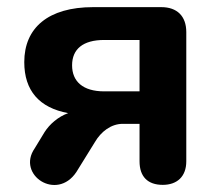

<svg xmlns="http://www.w3.org/2000/svg" viewBox="-20 -510 609 538"><path d="M436 8C476 8 502 -15 502 -58V-420C502 -465 476 -490 432 -490H241C115 -490 48 -432 48 -336C48 -256 90 -208 171 -193C143 -183 119 -162 105 -140L77 -94C26 -20 139 55 194 -28L246 -112C263 -141 291 -163 324 -163H371V-58C371 -15 394 8 436 8ZM272 -254C212 -254 182 -282 182 -327C182 -372 212 -398 272 -398H371V-254Z"/></svg>

Font: SN Pro
Style: Bold
Weight: 700
Designer: Tobias Whetton
Foundry: Supernotes
Version: Version 1.003;Glyphs 3.3 (3324)